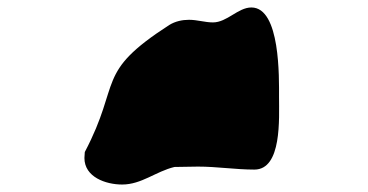

<svg xmlns="http://www.w3.org/2000/svg" viewBox="-20 -580 985 514"><path d="M206 -157C206 -106 263 -86 307 -86C359 -86 397 -121 447 -133C456 -133 500 -134 510 -134C561 -134 611 -126 661 -126C735 -126 727 -263 727 -321C727 -370 731 -560 653 -560C617 -560 588 -520 550 -520C529 -520 508 -527 486 -527C468 -527 449 -523 433 -513C233 -384 306 -361 207 -173C207 -171 206 -159 206 -157Z"/></svg>

Font: CISF Camouflage Kit
Style: Ste
Weight: 400
Designer: Robert Jablonski, Jasper
Foundry: Cannot Into Space Fonts
Version: Version 1.27